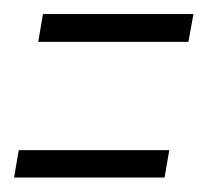

<svg xmlns="http://www.w3.org/2000/svg" viewBox="-28 -376 300 266"><path d="M25 -318H233L240 -356.5H31.5ZM-8.5 -130H200L206.5 -168H-2Z"/></svg>

Font: Anybody SemiCondensed Light
Style: Italic
Weight: 300
Width: 4
Italic angle: -10°
Version: Version 1.113;gftools[0.9.25]